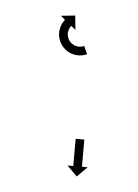

<svg xmlns="http://www.w3.org/2000/svg" viewBox="-82 -353 317 440"><g transform="rotate(-20 76.5 -133.0)"><path d="M74.7 -26.7C74.8 -26.9 74.9 -27.1 75 -27.3L56.9 -35.8C56.8 -35.6 56.7 -35.3 56.6 -35.1C56.3 -34.5 56.1 -33.9 55.8 -33.3C55.3 -32.4 54.9 -31.5 54.5 -30.5C53.9 -29.3 53.3 -28.1 52.8 -26.9C52.1 -25.5 51.4 -24 50.8 -22.6C50 -21 49.3 -19.4 48.5 -17.8C47.7 -16.1 47 -14.4 46.2 -12.7C45.3 -10.9 44.5 -9.2 43.7 -7.4C42.9 -5.6 42 -3.9 41.2 -2.1C40.4 -0.4 39.6 1.3 38.8 3C38.1 4.6 37.3 6.2 36.6 7.8C35.9 9.2 35.3 10.7 34.6 12.1C34 13.3 33.5 14.5 32.9 15.7C32.5 16.7 32 17.6 31.6 18.5C31.3 19.1 31 19.7 30.8 20.3C30.7 20.6 30.6 20.8 30.5 21L18.5 15.4L29.7 46.2L60.5 35L48.6 29.4C48.7 29.2 48.8 29 48.9 28.8C49.2 28.2 49.4 27.6 49.7 27C50.2 26.1 50.6 25.1 51 24.2C51.6 23 52.2 21.8 52.7 20.6C53.4 19.1 54.1 17.7 54.7 16.3C55.5 14.7 56.2 13.1 57 11.5C57.8 9.8 58.5 8.1 59.3 6.3C60.2 4.6 61 2.8 61.8 1.1C62.6 -0.7 63.5 -2.5 64.3 -4.2C65.1 -5.9 65.9 -7.7 66.7 -9.4C67.4 -11 68.2 -12.6 68.9 -14.2C69.6 -15.6 70.2 -17 70.9 -18.5C71.5 -19.7 72 -20.9 72.6 -22.1C73 -23 73.5 -24 73.9 -24.9C74.2 -25.5 74.5 -26.1 74.7 -26.7ZM146.7 -209C147.1 -209 147.5 -209 147.9 -209L148.1 -229C147.7 -229 147.4 -229 147.1 -229C147.1 -229 147.1 -229 147.2 -229C147.2 -229 147.3 -229 147.3 -229C146.4 -229 145.5 -229.1 144.6 -229.2C144.6 -229.2 144.7 -229.2 144.8 -229.2C144.9 -229.2 145 -229.2 145 -229.2C143.6 -229.3 142.2 -229.6 140.9 -229.9C140.9 -229.9 141 -229.9 141.1 -229.8C141.3 -229.8 141.4 -229.8 141.4 -229.8C139.6 -230.3 137.9 -230.9 136.3 -231.5C136.3 -231.5 136.4 -231.5 136.6 -231.4C136.7 -231.4 136.8 -231.3 136.8 -231.3C134.9 -232.2 133.1 -233.3 131.3 -234.5C131.3 -234.5 131.4 -234.4 131.6 -234.3C131.7 -234.2 131.9 -234.1 131.9 -234.1C130 -235.5 128.2 -237.1 126.6 -238.9C126.6 -238.9 126.7 -238.7 126.9 -238.6C127 -238.4 127.1 -238.3 127.1 -238.3C125.5 -240.3 124.1 -242.4 122.9 -244.6C122.9 -244.6 122.9 -244.4 123 -244.2C123.1 -244 123.2 -243.9 123.2 -243.9C122.1 -246.2 121.2 -248.7 120.6 -251.3C120.6 -251.3 120.6 -251.1 120.7 -250.9C120.7 -250.7 120.8 -250.5 120.8 -250.5C120.3 -253 120 -255.6 120 -258.2C120 -258.2 120 -258 120 -257.8C120 -257.6 120 -257.4 120 -257.4C120.2 -259.9 120.5 -262.4 121.1 -264.9C121.1 -264.9 121.1 -264.7 121 -264.5C121 -264.3 120.9 -264.1 120.9 -264.1C121.6 -266.4 122.5 -268.6 123.6 -270.8C123.6 -270.8 123.5 -270.6 123.4 -270.5C123.3 -270.3 123.2 -270.1 123.2 -270.1C124.3 -272 125.5 -273.7 126.9 -275.4C126.9 -275.4 126.8 -275.3 126.7 -275.2C126.5 -275.1 126.4 -274.9 126.4 -274.9C127.7 -276.3 128.9 -277.5 130.3 -278.7C130.3 -278.7 130.2 -278.7 130.1 -278.6C130 -278.5 129.9 -278.4 129.9 -278.4C131 -279.3 132.1 -280.1 133.3 -280.9C133.3 -280.9 133.2 -280.8 133.1 -280.8C133 -280.7 133 -280.7 133 -280.7C133.7 -281.1 134.5 -281.6 135.3 -282C135.3 -282 135.3 -282 135.2 -281.9C135.2 -281.9 135.1 -281.9 135.1 -281.9C135.4 -282.1 135.8 -282.2 136.1 -282.4L141.8 -270.5L152.6 -301.5L121.6 -312.2L127.3 -300.4C127 -300.2 126.6 -300 126.2 -299.8C126.2 -299.8 126.2 -299.8 126.1 -299.8C126.1 -299.7 126 -299.7 126 -299.7C124.9 -299.1 123.8 -298.5 122.7 -297.8C122.7 -297.8 122.6 -297.8 122.5 -297.7C122.4 -297.7 122.4 -297.6 122.4 -297.6C120.7 -296.5 119.1 -295.4 117.5 -294.1C117.5 -294.1 117.4 -294 117.3 -294C117.2 -293.9 117.1 -293.8 117.1 -293.8C115.2 -292.1 113.4 -290.3 111.6 -288.4C111.6 -288.4 111.5 -288.2 111.4 -288.1C111.3 -288 111.2 -287.9 111.2 -287.9C109.3 -285.5 107.6 -283 106 -280.3C106 -280.3 105.9 -280.2 105.9 -280C105.8 -279.9 105.7 -279.7 105.7 -279.7C104.2 -276.7 102.9 -273.5 101.9 -270.2C101.9 -270.2 101.8 -270 101.7 -269.9C101.7 -269.7 101.6 -269.5 101.6 -269.5C100.8 -266 100.3 -262.4 100 -258.8C100 -258.8 100 -258.6 100 -258.4C100 -258.2 100 -258 100 -258C100.1 -254.3 100.4 -250.6 101.1 -246.9C101.1 -246.9 101.1 -246.7 101.2 -246.5C101.2 -246.3 101.2 -246.1 101.2 -246.1C102.2 -242.5 103.5 -238.9 105.1 -235.5C105.1 -235.5 105.1 -235.3 105.2 -235.2C105.3 -235 105.4 -234.8 105.4 -234.8C107.2 -231.6 109.3 -228.6 111.5 -225.7C111.5 -225.7 111.7 -225.6 111.8 -225.4C111.9 -225.3 112.1 -225.1 112.1 -225.1C114.4 -222.7 116.9 -220.4 119.6 -218.3C119.6 -218.3 119.8 -218.2 119.9 -218.1C120 -218 120.2 -217.8 120.2 -217.8C122.7 -216.2 125.4 -214.6 128.1 -213.3C128.1 -213.3 128.3 -213.2 128.4 -213.2C128.6 -213.1 128.7 -213 128.7 -213C131.1 -212.1 133.5 -211.2 136 -210.5C136 -210.5 136.1 -210.5 136.3 -210.4C136.4 -210.4 136.5 -210.4 136.5 -210.4C138.5 -210 140.4 -209.6 142.4 -209.3C142.4 -209.3 142.4 -209.3 142.5 -209.3C142.6 -209.3 142.7 -209.3 142.7 -209.3C144 -209.2 145.2 -209.1 146.5 -209C146.5 -209 146.5 -209 146.6 -209C146.6 -209 146.7 -209 146.7 -209Z"/></g></svg>

Font: FRB American Cursive Just Arrows
Style: Bold Italic
Weight: 700
Italic angle: -25°
Version: Version 2.0;Modular Font Editor K font №1